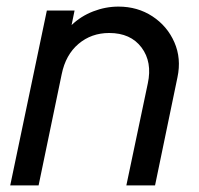

<svg xmlns="http://www.w3.org/2000/svg" viewBox="-20 -562 602 582"><path d="M11 0 122 -530H206L197 -486Q225 -513 262.5 -527.5Q300 -542 339 -542Q397 -542 442 -512.5Q487 -483 508.5 -434Q530 -385 518 -328L450 0H363L428 -309Q442 -374 409 -418Q376 -462 311 -462Q257 -462 218 -429Q179 -396 167 -337L97 0Z"/></svg>

Font: Plus Jakarta Display
Style: Italic
Weight: 400
Italic angle: -12°
Designer: Gumpita Rahayu
Foundry: Tokotype Studio
Version: Version 1.000